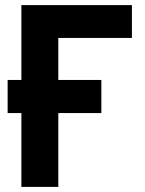

<svg xmlns="http://www.w3.org/2000/svg" viewBox="-20 -734 570 754"><path d="M64 0H209V-290H378V-420H209V-585H498V-714H64V-420H10V-290H64Z"/></svg>

Font: Noto Sans Mono Condensed ExtraBold
Style: Regular
Weight: 800
Width: 3
Designer: Monotype Design Team
Foundry: Monotype Imaging Inc.
Version: Version 2.014